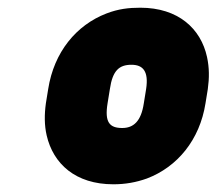

<svg xmlns="http://www.w3.org/2000/svg" viewBox="-20 -778 562 498"><path d="M105 -547 99 -510C95 -481 95 -453 101 -427C118 -353 176 -300 274 -300C305 -300 333 -305 361 -315C440 -345 498 -415 513 -510L519 -547C523 -576 523 -602 517 -630C501 -704 442 -758 344 -758C314 -758 287 -755 256 -743C178 -713 120 -643 105 -547ZM321 -610C351 -610 366 -593 359 -547L353 -510C346 -463 326 -446 297 -446C264 -446 251 -461 259 -510L265 -547C272 -595 289 -610 321 -610Z"/></svg>

Font: Asimov Print
Style: EIt
Weight: 500
Designer: Google
Version: Version 2.000980; 2014